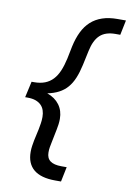

<svg xmlns="http://www.w3.org/2000/svg" viewBox="-100 -803 717 1057"><g transform="rotate(10 258.0 -274.5)"><path d="M285.2 192.9Q205.1 192.9 165 159.4Q125 126 125 61Q125 43.9 127.4 27.8Q129.9 11.7 132.8 -3.9L147 -68.8Q149.9 -84.5 152.8 -101.6Q155.8 -118.7 155.8 -139.2Q155.8 -159.2 150.1 -176Q144.5 -192.9 132.3 -204.8Q120.1 -216.8 101.6 -223.4Q83 -230 57.1 -230H43L63 -319.8H77.1Q111.3 -319.8 137.2 -329.8Q163.1 -339.8 181.9 -359.9Q200.7 -379.9 213.4 -409.9Q226.1 -439.9 234.9 -480L249 -549.8Q259.3 -597.2 276.9 -633.1Q294.4 -668.9 321 -693.1Q347.7 -717.3 384.3 -729.7Q420.9 -742.2 469.2 -742.2H516.1L499 -659.2H472.2Q416.5 -659.2 386 -630.9Q355.5 -602.5 342.8 -542L325.2 -460Q315.9 -417.5 302.5 -385.3Q289.1 -353 269.3 -330.3Q249.5 -307.6 222.4 -293.5Q195.3 -279.3 159.2 -272Q203.6 -256.3 227.8 -223.6Q252 -190.9 252 -145Q252 -130.9 250 -115.2Q248 -99.6 245.1 -85.9L229 -5.9Q226.6 5.9 224.4 18.1Q222.2 30.3 222.2 46.9Q222.2 79.1 242.9 94.5Q263.7 109.9 305.2 109.9H335L317.9 192.9Z"/></g></svg>

Font: Clear Sans Medium
Style: Italic
Weight: 500
Italic angle: -12°
Foundry: Intel Corporation
Version: Version 1.00